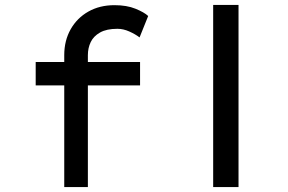

<svg xmlns="http://www.w3.org/2000/svg" viewBox="-20 -760 1171 780"><path d="M241 0V-536Q241 -595 267 -641Q293 -687 339 -713Q385 -739 445 -739Q495 -739 530.5 -724.5Q566 -710 582 -695L547 -608Q530 -621 505.5 -632Q481 -643 457 -643Q413 -643 386.5 -628Q360 -613 348.5 -589Q337 -565 337 -536V0H289Q280 0 268 0Q256 0 241 0ZM125 -413V-508H549V-413ZM846 0V-740H949V0Z"/></svg>

Font: Lexend Tera
Style: Regular
Weight: 400
Designer: Bonnie Shaver-Troup, Thomas Jockin
Foundry: Lexend
Version: Version 1.007